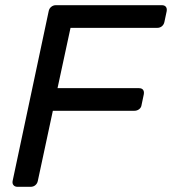

<svg xmlns="http://www.w3.org/2000/svg" viewBox="-20 -720 663 740"><path d="M47.4 0Q37.3 0 32 -6.4Q26.7 -12.7 28.7 -22.9L167.5 -676.3Q169.5 -687.3 177.4 -693.6Q185.3 -700 195.4 -700H603.6Q614.6 -700 619.4 -693.6Q624.3 -687.3 622.3 -676.3L613.7 -635.6Q611.7 -625.4 604.2 -619Q596.7 -612.6 585.7 -612.6H251.8L201.7 -380.2H515.6Q526.6 -380.2 531.4 -373.8Q536.2 -367.4 534.2 -356.4L525.7 -315.9Q524.6 -305.8 516.6 -299.4Q508.6 -293 497.6 -293H183.7L125.8 -22.9Q123.8 -12.7 116.3 -6.4Q108.9 0 97.9 0Z"/></svg>

Font: Rubik Light
Style: Italic
Weight: 300
Italic angle: -12°
Designer: Hubert and Fischer
Foundry: Hubert and Fischer
Version: Version 2.300;gftools[0.9.30]